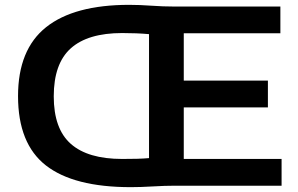

<svg xmlns="http://www.w3.org/2000/svg" viewBox="-20 -767 1231 793"><path d="M520.5 6Q284.5 6 169.5 -83.8Q54.5 -173.5 54.5 -370Q54.5 -562.5 170.5 -654.8Q286.5 -747 513.5 -747Q556 -747 604.8 -743.5Q653.5 -740 699 -740H1138V-629.5H739V-434H1086.5V-323.5H739V-110.5H1143V0H703.5Q661 0 610.8 3Q560.5 6 520.5 6ZM484.5 -110.5Q518 -110.5 546.2 -111.2Q574.5 -112 595.5 -114V-626Q545.5 -630.5 484.5 -630.5Q343 -630.5 272.5 -567.5Q202 -504.5 202 -369Q202 -235 272.5 -172.8Q343 -110.5 484.5 -110.5Z"/></svg>

Font: Encode Sans Expanded Expanded SemiBold
Style: Regular
Weight: 600
Width: 7
Designer: Multiple Designers
Foundry: Impallari Type
Version: Version 3.000; ttfautohint (v1.8.3) -l 8 -r 50 -G 200 -x 14 